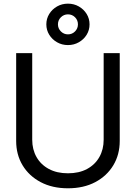

<svg xmlns="http://www.w3.org/2000/svg" viewBox="-20 -1018 743 1050"><path d="M351.6 11.7Q266.1 11.7 202.4 -22Q138.7 -55.7 103.5 -114Q68.4 -172.4 68.4 -247.1V-727.5H156.2V-253.9Q156.2 -200.7 179.7 -159.2Q203.1 -117.7 247.1 -94Q291 -70.3 351.6 -70.3Q412.6 -70.3 456.3 -94Q500 -117.7 523.4 -159.2Q546.9 -200.7 546.9 -253.9V-727.5H634.8V-247.1Q634.8 -172.4 599.6 -114Q564.5 -55.7 501 -22Q437.5 11.7 351.6 11.7ZM351.6 -771.5Q318.8 -771.5 292 -786.9Q265.1 -802.2 249.3 -827.9Q233.4 -853.5 233.4 -884.8Q233.4 -916 249.3 -941.7Q265.1 -967.3 292 -982.7Q318.8 -998 351.6 -998Q384.3 -998 411.1 -982.7Q438 -967.3 453.9 -941.7Q469.7 -916 469.7 -884.8Q469.7 -853.5 453.9 -827.9Q438 -802.2 411.1 -786.9Q384.3 -771.5 351.6 -771.5ZM351.6 -830.1Q374.5 -830.1 390.4 -846.2Q406.2 -862.3 406.2 -884.8Q406.2 -907.7 390.4 -923.6Q374.5 -939.5 351.6 -939.5Q329.1 -939.5 313 -923.6Q296.9 -907.7 296.9 -884.8Q296.9 -862.3 313 -846.2Q329.1 -830.1 351.6 -830.1Z"/></svg>

Font: Inter Khmer Looped
Style: Regular
Weight: 400
Designer: Rasmus Andersson, Sovichet Tep
Foundry: Anagata Design
Version: Version 1.000